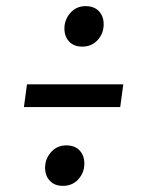

<svg xmlns="http://www.w3.org/2000/svg" viewBox="-20 -644 461 626"><path d="M127 -97Q127 -126 146.5 -148Q166 -170 196 -170Q224 -170 239.5 -153.5Q255 -137 255 -111Q255 -81 235.5 -59.5Q216 -38 185 -38Q158 -38 142.5 -54.5Q127 -71 127 -97ZM190 -551Q190 -580 209.5 -602Q229 -624 259 -624Q287 -624 302.5 -607.5Q318 -591 318 -565Q318 -535 298.5 -513.5Q279 -492 248 -492Q221 -492 205.5 -508.5Q190 -525 190 -551ZM58 -295 68 -369H382L372 -295Z"/></svg>

Font: Fira Sans Extra Condensed
Style: Italic
Weight: 400
Width: 3
Italic angle: -8°
Designer: Carrois Corporate & Edenspiekermann AG
Foundry: Carrois Corporate GbR & Edenspiekermann AG
Version: Version 4.203